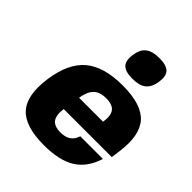

<svg xmlns="http://www.w3.org/2000/svg" viewBox="-209 -879 1018 1018"><g transform="rotate(45 300.0 -370.0)"><path d="M228 -200Q221 -148 239 -124Q257 -100 303 -100Q327 -100 344.5 -106.5Q362 -113 373.5 -126Q385 -139 392 -160H562Q534 -71 469 -30.5Q404 10 289 10Q147 10 91.5 -52Q36 -114 55 -250.5Q74 -387 147 -448.5Q220 -510 361.5 -510Q503 -510 558.5 -448Q614 -386 595 -250L588 -200ZM243 -300H423Q431 -353 412.5 -376.5Q394 -400 347 -400Q300 -400 275.5 -376Q251 -352 243 -300ZM396 -750Q449 -750 469.5 -729Q490 -708 483 -661Q480 -637 471.5 -620Q463 -603 449.5 -592Q436 -581 416.5 -576Q397 -571 370 -571Q319 -571 298 -592Q277 -613 284 -660Q287 -684 295 -701Q303 -718 317 -729Q331 -740 350.5 -745Q370 -750 396 -750Z"/></g></svg>

Font: Fivo Sans Modern Heavy
Style: Regular
Weight: 900
Designer: Alexander Slobzheninov
Foundry: Alexander Slobzheninov
Version: 1.0